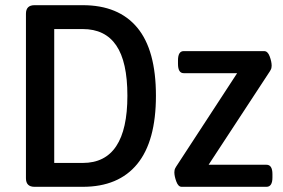

<svg xmlns="http://www.w3.org/2000/svg" viewBox="-20 -720 1092 740"><path d="M113 0Q80 0 80 -33V-667Q80 -700 113 -700H299Q437 -700 509 -613.5Q581 -527 581 -351Q581 -176 509 -88Q437 0 299 0ZM189 -92H299Q471 -92 471 -351Q471 -482 428 -545Q385 -608 299 -608H189ZM680 0Q667 0 659.5 -20.5Q652 -41 652 -56Q652 -61 653 -65.5Q654 -70 659 -78L894 -438H688Q666 -438 666 -474V-487Q666 -523 688 -523H998Q1012 -523 1019.5 -502.5Q1027 -482 1027 -467Q1027 -462 1026 -457.5Q1025 -453 1020 -445L784 -85H1007Q1030 -85 1030 -49V-36Q1030 0 1007 0Z"/></svg>

Font: Asap Semi Condensed Medium
Style: Regular
Weight: 500
Width: 4
Designer: Pablo Cosgaya
Foundry: Omnibus-Type
Version: Version 3.001; ttfautohint (v1.8.4.7-5d5b)